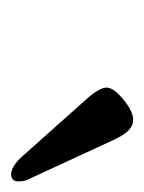

<svg xmlns="http://www.w3.org/2000/svg" viewBox="24 -760 265 354"><g transform="rotate(90 157.0 -582.5)"><path d="M271 -487 164 -607Q141 -632 141 -646Q141 -659 163 -677Q185 -695 200 -695Q211 -695 219.5 -687Q228 -679 237 -660L310 -502Q314 -494 314 -484Q314 -470 301 -470Q288 -470 271 -487Z"/></g></svg>

Font: EB Garamond
Style: Bold Italic
Weight: 700
Italic angle: -17.2°
Designer: Georg Duffner and Octavio Pardo
Foundry: Georg Duffner
Version: Version 1.000